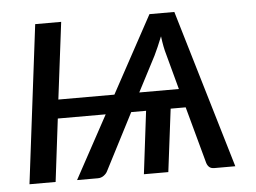

<svg xmlns="http://www.w3.org/2000/svg" viewBox="-42 -558 814 611"><g transform="rotate(-5 364.5 -253.0)"><path d="M289.5 -200.5H136.5L112 0H28.5L91 -506H174L143.5 -260.5H322.5L456 -506H535.5L686 0H619.5Q608.5 0 602.8 -5.2Q597 -10.5 594.5 -19L545 -200.5H497L472 0H394L418.5 -200.5H371L277.5 -19Q274 -12 265.8 -6Q257.5 0 247 0H180.5ZM402 -260.5H528.5L498 -373.5Q491 -396.5 486.5 -432.5Q479.5 -415 472.8 -399.8Q466 -384.5 460.5 -373Z"/></g></svg>

Font: Lato
Style: Italic
Weight: 400
Italic angle: -7°
Designer: Lukasz Dziedzic
Foundry: tyPoland Lukasz Dziedzic
Version: Version 2.007; 2014-02-27